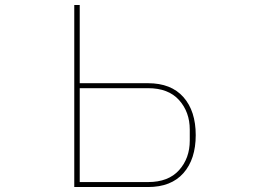

<svg xmlns="http://www.w3.org/2000/svg" viewBox="-20 -753 1040 773"><path d="M279 0V-733H301V-418H576Q669 -418 718.5 -362Q768 -306 768 -209Q768 -112 718.5 -56Q669 0 576 0ZM576 -20Q658 -20 701 -68Q744 -116 744 -187V-231Q744 -302 701 -350Q658 -398 576 -398H301V-20Z"/></svg>

Font: IBM Plex Sans JP Thin
Style: Regular
Weight: 100
Designer: Mike Abbink; Paul van der Laan; Pieter van Rosmalen; Wujin Sim; Yejin Wi; Jinhee Kim; Boomi Park; Yona Kim; Kichan Ma
Foundry: Sandoll Inc.
Version: Version 1.001